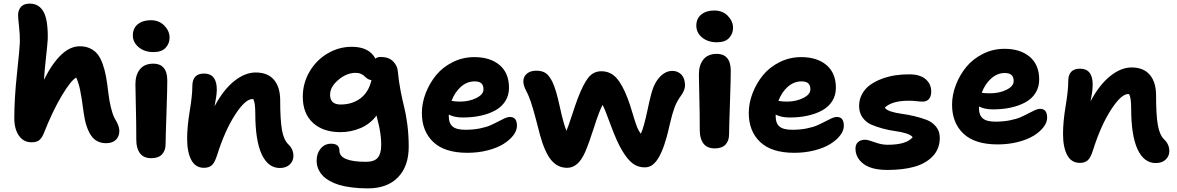

<svg xmlns="http://www.w3.org/2000/svg" viewBox="-20 -855 6509 1062"><path d="M154.8 -67.9Q110.4 -67.9 84.7 -104.5Q59.1 -141.1 59.1 -202.1Q59.1 -310.1 74 -449Q88.9 -587.9 89.8 -620.1Q90.8 -663.1 85.2 -710.2Q79.6 -757.3 80.1 -774.9Q81.1 -800.8 96.7 -817.9Q112.3 -835 145 -835Q195.3 -835 220.7 -790Q246.1 -745.1 244.1 -639.2Q242.7 -611.8 234.6 -539.1Q226.6 -466.3 223.1 -414.1Q316.9 -599.1 420.9 -599.1Q453.6 -599.1 478.3 -587.4Q502.9 -575.7 519.3 -555.7Q535.6 -535.6 547.6 -502Q559.6 -468.3 566.4 -431.4Q573.2 -394.5 579.1 -341.8Q585 -293 594.2 -257.6Q603.5 -222.2 609.9 -209Q616.2 -195.8 627.9 -175.8Q640.1 -150.4 640.1 -130.9Q640.1 -99.6 620.6 -81.3Q601.1 -63 566.9 -63Q511.7 -63 482.7 -107.2Q453.6 -151.4 442.9 -231Q431.6 -316.9 423.3 -356.4Q415 -396 401.9 -425.8Q374 -412.6 323 -328.1Q272 -243.7 220.2 -112.8Q208.5 -86.9 193.8 -77.4Q179.2 -67.9 154.8 -67.9Z M829.1 -566.9Q779.3 -566.9 747.1 -593.8Q714.8 -620.6 714.8 -659.2Q714.8 -698.7 742.2 -720.9Q769.5 -743.2 814 -743.2Q860.4 -743.2 889.2 -713.1Q918 -683.1 918 -647Q918 -614.3 896 -590.6Q874 -566.9 829.1 -566.9ZM816.9 20Q774.4 20 754.2 -7.3Q733.9 -34.7 733.9 -80.1Q733.9 -176.8 731.4 -267.1Q729 -357.4 729 -390.1Q729 -440.4 753.9 -471.7Q778.8 -502.9 829.1 -502.9Q865.2 -502.9 885 -480.2Q904.8 -457.5 905.3 -412.1Q905.8 -376.5 900.9 -233.6Q896 -90.8 896 -58.1Q896 -22.5 876.2 -1.2Q856.4 20 816.9 20Z M1527.8 74.2Q1462.9 74.2 1427.5 -1.7Q1392.1 -77.6 1392.1 -228Q1392.1 -286.6 1380.9 -307.1H1376Q1336.4 -307.1 1280 -219.7Q1223.6 -132.3 1181.2 2Q1168.5 43 1152.6 58.1Q1136.7 73.2 1107.9 73.2Q1061 73.2 1038.1 29.8Q1015.1 -13.7 1015.1 -86.9Q1015.1 -155.3 1029.5 -241.2Q1043.9 -327.1 1043.9 -378.9Q1043.9 -448.2 1108.9 -448.2Q1179.2 -448.2 1179.2 -358.9Q1179.2 -331.1 1167 -267.1Q1215.3 -358.4 1275.1 -406.2Q1335 -454.1 1394 -454.1Q1461.4 -454.1 1495.6 -413.3Q1529.8 -372.6 1529.8 -299.8Q1529.8 -191.4 1539.6 -136.2Q1549.3 -81.1 1575.2 -56.2Q1603 -29.8 1603 7.8Q1603 35.2 1583 54.7Q1563 74.2 1527.8 74.2Z M2014.6 187Q1965.8 187 1924.8 181.6Q1883.8 176.3 1855.2 167.5Q1826.7 158.7 1804.4 146.2Q1782.2 133.8 1768.6 120.4Q1754.9 106.9 1746.3 91.3Q1737.8 75.7 1734.6 61.8Q1731.4 47.9 1731.4 33.2Q1731.4 -6.3 1753.7 -33.2Q1775.9 -60.1 1811.5 -60.1Q1857.4 -60.1 1857.4 -22Q1857.4 40 2004.4 40Q2050.3 40 2069.3 17.6Q2088.4 -4.9 2088.4 -50.8Q2088.4 -61.5 2088.1 -71.8Q2087.9 -82 2086.7 -92.8Q2085.4 -103.5 2084.7 -110.8Q2084 -118.2 2081.8 -129.9Q2079.6 -141.6 2078.9 -146.7Q2078.1 -151.9 2075 -164.8Q2071.8 -177.7 2071 -180.9Q2070.3 -184.1 2066.7 -199Q2063 -213.9 2062.5 -215.8Q2026.9 -168.5 1973.4 -146.2Q1919.9 -124 1863.8 -124Q1766.6 -124 1710.7 -175.8Q1654.8 -227.5 1654.8 -319.8Q1654.8 -395.5 1692.6 -459.5Q1730.5 -523.4 1792.7 -559.8Q1855 -596.2 1925.8 -596.2Q2021.5 -596.2 2056.6 -530.8Q2067.4 -540 2085.4 -540Q2129.4 -540 2153.8 -516.1Q2178.2 -492.2 2180.7 -459Q2185.1 -408.2 2195.6 -354Q2206.1 -299.8 2215.8 -261.7Q2225.6 -223.6 2233.2 -165.3Q2240.7 -106.9 2240.7 -43Q2240.7 64.5 2181.4 125.7Q2122.1 187 2014.6 187ZM1805.7 -331.1Q1805.7 -276.9 1863.8 -276.9Q1928.7 -276.9 1974.1 -311.3Q2019.5 -345.7 2034.7 -412.1Q2023.4 -412.6 2013.7 -418.9Q2003.9 -425.3 1997.1 -432.6Q1990.2 -439.9 1977.3 -446Q1964.4 -452.1 1947.8 -452.1Q1897.5 -452.1 1851.6 -413.3Q1805.7 -374.5 1805.7 -331.1Z M2565.4 -9.8Q2439.5 -9.8 2376.5 -69.6Q2313.5 -129.4 2313.5 -230Q2313.5 -284.7 2334.5 -339.4Q2355.5 -394 2391.8 -438.7Q2428.2 -483.4 2483.9 -511.2Q2539.6 -539.1 2603.5 -539.1Q2691.4 -539.1 2743.4 -495.1Q2795.4 -451.2 2795.4 -369.1Q2795.4 -328.1 2775.4 -296.1Q2755.4 -264.2 2720 -244.6Q2684.6 -225.1 2638.9 -215.1Q2593.3 -205.1 2539.6 -205.1Q2493.7 -205.1 2462.4 -221.2V-210Q2462.4 -173.3 2483.4 -155.3Q2504.4 -137.2 2554.2 -137.2Q2597.2 -137.2 2633.8 -144.5Q2670.4 -151.9 2693.8 -162.4Q2717.3 -172.9 2736.3 -183.1Q2755.4 -193.4 2771.5 -200.7Q2787.6 -208 2801.3 -208Q2839.4 -208 2839.4 -159.2Q2839.4 -132.8 2819.1 -106.2Q2798.8 -79.6 2763.9 -58.1Q2729 -36.6 2676.8 -23.2Q2624.5 -9.8 2565.4 -9.8ZM2605.5 -404.8Q2563 -404.8 2529.3 -375Q2495.6 -345.2 2477.5 -296.9Q2502 -293 2523.4 -293Q2574.7 -293 2614.5 -312.7Q2654.3 -332.5 2654.3 -360.8Q2654.3 -382.8 2642.8 -393.8Q2631.3 -404.8 2605.5 -404.8Z M3117.2 73.2Q3064.5 73.2 3029.1 30.8Q2993.7 -11.7 2967.3 -106.9Q2962.9 -123.5 2953.6 -159.4Q2944.3 -195.3 2940.4 -209.7Q2936.5 -224.1 2929 -250.5Q2921.4 -276.9 2916.5 -291Q2911.6 -305.2 2904.5 -322.5Q2897.5 -339.8 2890.1 -353Q2863.8 -403.8 2882.6 -433.8Q2901.4 -463.9 2947.3 -463.9Q2978 -463.9 2997.6 -451.2Q3017.1 -438.5 3035.2 -402.8Q3055.7 -360.8 3076.4 -264.6Q3097.2 -168.5 3113.3 -131.8Q3124 -157.2 3143.1 -215.8Q3162.1 -274.4 3176.3 -312Q3206.1 -390.1 3234.1 -425.5Q3262.2 -460.9 3306.2 -460.9Q3355.5 -460.9 3388.7 -424.8Q3421.9 -388.7 3451.2 -312Q3464.4 -277.8 3477.5 -232.9Q3490.7 -188 3500.7 -160.4Q3510.7 -132.8 3524.9 -115.2Q3542 -153.3 3561.5 -246.3Q3581.1 -339.4 3593.3 -370.1Q3609.4 -411.6 3637.5 -437.3Q3665.5 -462.9 3698.2 -462.9Q3729.5 -462.9 3749.3 -441.9Q3769 -420.9 3769 -381.8Q3769 -355 3743.2 -320.8Q3722.7 -292 3710.2 -258.1Q3697.8 -224.1 3685.1 -168.7Q3672.4 -113.3 3667 -95.2Q3653.3 -46.4 3638.4 -13.2Q3623.5 20 3608.4 38.1Q3593.3 56.2 3578.4 63.5Q3563.5 70.8 3545.9 70.8Q3509.8 70.8 3481.2 50.3Q3452.6 29.8 3421.9 -21Q3391.6 -71.3 3358.4 -162.1Q3325.2 -252.9 3313 -274.9Q3294.4 -240.7 3265.6 -150.1Q3236.8 -59.6 3215.3 -11.2Q3177.7 73.2 3117.2 73.2Z M3945.8 -621.1Q3895.5 -621.1 3863.5 -647.7Q3831.5 -674.3 3831.5 -712.9Q3831.5 -752.4 3858.9 -774.7Q3886.2 -796.9 3930.7 -796.9Q3977.1 -796.9 4005.9 -767.1Q4034.7 -737.3 4034.7 -701.2Q4034.7 -668.5 4012.7 -644.8Q3990.7 -621.1 3945.8 -621.1ZM3933.6 -34.2Q3891.1 -34.2 3870.8 -61.3Q3850.6 -88.4 3850.6 -133.8Q3850.6 -230.5 3848.1 -320.8Q3845.7 -411.1 3845.7 -443.8Q3845.7 -494.6 3870.6 -525.9Q3895.5 -557.1 3945.8 -557.1Q3981.9 -557.1 4001.7 -534.2Q4021.5 -511.2 4022 -465.8Q4022.5 -430.2 4017.6 -287.4Q4012.7 -144.5 4012.7 -111.8Q4012.7 -76.2 3992.9 -55.2Q3973.1 -34.2 3933.6 -34.2Z M4373.5 -9.8Q4247.6 -9.8 4184.6 -69.6Q4121.6 -129.4 4121.6 -230Q4121.6 -284.7 4142.6 -339.4Q4163.6 -394 4200 -438.7Q4236.3 -483.4 4292 -511.2Q4347.7 -539.1 4411.6 -539.1Q4499.5 -539.1 4551.5 -495.1Q4603.5 -451.2 4603.5 -369.1Q4603.5 -328.1 4583.5 -296.1Q4563.5 -264.2 4528.1 -244.6Q4492.7 -225.1 4447 -215.1Q4401.4 -205.1 4347.7 -205.1Q4301.8 -205.1 4270.5 -221.2V-210Q4270.5 -173.3 4291.5 -155.3Q4312.5 -137.2 4362.3 -137.2Q4405.3 -137.2 4441.9 -144.5Q4478.5 -151.9 4502 -162.4Q4525.4 -172.9 4544.4 -183.1Q4563.5 -193.4 4579.6 -200.7Q4595.7 -208 4609.4 -208Q4647.5 -208 4647.5 -159.2Q4647.5 -132.8 4627.2 -106.2Q4606.9 -79.6 4572 -58.1Q4537.1 -36.6 4484.9 -23.2Q4432.6 -9.8 4373.5 -9.8ZM4413.6 -404.8Q4371.1 -404.8 4337.4 -375Q4303.7 -345.2 4285.6 -296.9Q4310.1 -293 4331.5 -293Q4382.8 -293 4422.6 -312.7Q4462.4 -332.5 4462.4 -360.8Q4462.4 -382.8 4450.9 -393.8Q4439.5 -404.8 4413.6 -404.8Z M4889.2 85Q4800.3 85 4756.1 51.3Q4711.9 17.6 4711.9 -33.2Q4711.9 -55.7 4725.8 -68.8Q4739.7 -82 4766.1 -82Q4780.8 -82 4818.4 -68.1Q4856 -54.2 4889.2 -54.2Q4994.1 -54.2 5028.3 -96.2Q5019.5 -108.4 4992.7 -116.9Q4965.8 -125.5 4933.6 -129.6Q4901.4 -133.8 4865.2 -143.3Q4829.1 -152.8 4799.8 -165.5Q4770.5 -178.2 4751.2 -204.8Q4731.9 -231.4 4731.9 -269Q4731.9 -305.2 4748.5 -335.2Q4765.1 -365.2 4793 -385.3Q4820.8 -405.3 4857.2 -418.9Q4893.6 -432.6 4932.6 -438.5Q4971.7 -444.3 5011.2 -443.8Q5070.3 -443.4 5100.6 -416.5Q5130.9 -389.6 5130.9 -348.1Q5130.9 -322.3 5118.4 -307.6Q5106 -293 5084 -293Q5070.8 -293 5049.6 -295.4Q5028.3 -297.9 5007.3 -297.9Q4913.6 -297.9 4874 -259.8Q4881.3 -247.1 4907.7 -238.5Q4934.1 -230 4967.3 -225.6Q5000.5 -221.2 5038.1 -212.4Q5075.7 -203.6 5106.7 -191.4Q5137.7 -179.2 5158 -153.8Q5178.2 -128.4 5178.2 -92.8Q5178.2 -31.7 5139.4 9Q5100.6 49.8 5037.4 67.4Q4974.1 85 4889.2 85Z M5498 -56.2Q5372.1 -56.2 5309.1 -115.7Q5246.1 -175.3 5246.1 -275.9Q5246.1 -330.1 5267.1 -385Q5288.1 -439.9 5324.5 -484.4Q5360.8 -528.8 5416.5 -556.9Q5472.2 -585 5536.1 -585Q5623.5 -585 5675.8 -540.8Q5728 -496.6 5728 -415Q5728 -373.5 5708 -341.3Q5688 -309.1 5652.6 -289.6Q5617.2 -270 5571.5 -260Q5525.9 -250 5472.2 -250Q5426.3 -250 5395 -266.1V-254.9Q5395 -218.3 5416 -200.2Q5437 -182.1 5486.8 -182.1Q5529.8 -182.1 5566.4 -189.5Q5603 -196.8 5626.5 -207.3Q5649.9 -217.8 5668.9 -228Q5688 -238.3 5704.1 -245.6Q5720.2 -252.9 5733.9 -252.9Q5772 -252.9 5772 -204.1Q5772 -177.7 5751.7 -151.4Q5731.4 -125 5696.5 -103.8Q5661.6 -82.5 5609.4 -69.3Q5557.1 -56.2 5498 -56.2ZM5538.1 -451.2Q5496.1 -451.2 5462.2 -420.7Q5428.2 -390.1 5410.2 -341.8Q5428.2 -338.9 5456.1 -338.9Q5507.3 -338.9 5547.1 -358.4Q5586.9 -377.9 5586.9 -407.2Q5586.9 -451.2 5538.1 -451.2Z M6372.6 46.9Q6307.6 46.9 6272.2 -29.1Q6236.8 -105 6236.8 -254.9Q6236.8 -313.5 6225.6 -334Q6223.6 -335 6220.7 -335Q6181.2 -335 6124.8 -247.3Q6068.4 -159.7 6025.9 -24.9Q6013.2 16.1 5997.3 31Q5981.4 45.9 5952.6 45.9Q5905.8 45.9 5882.8 2.7Q5859.9 -40.5 5859.9 -113.8Q5859.9 -182.6 5874.3 -268.3Q5888.7 -354 5888.7 -405.8Q5888.7 -475.1 5953.6 -475.1Q6023.9 -475.1 6023.9 -387.2Q6023.9 -374.5 6022.5 -360.6Q6021 -346.7 6020.3 -340.3Q6019.5 -334 6015.9 -315.7Q6012.2 -297.4 6011.7 -293.9Q6060.1 -385.3 6120.1 -433.6Q6180.2 -481.9 6238.8 -481.9Q6305.7 -481.9 6340.1 -440.9Q6374.5 -399.9 6374.5 -328.1Q6374.5 -218.8 6384.3 -163.3Q6394 -107.9 6419.9 -83Q6447.8 -56.6 6447.8 -19Q6447.8 8.3 6427.7 27.6Q6407.7 46.9 6372.6 46.9Z"/></svg>

Font: Shantell Sans Bouncy
Style: Bold
Weight: 700
Designer: Stephen Nixon, Anya Danilova, Shantell Martin
Foundry: Arrow Type
Version: Version 1.006;[9816181b4]